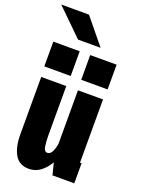

<svg xmlns="http://www.w3.org/2000/svg" viewBox="-173 -997 795 1083"><g transform="rotate(20 224.5 -455.0)"><path d="M142.5 11Q85.5 11 59 -34.2Q32.5 -79.5 32.5 -156V-500H183V-207Q183 -165 187.8 -137.2Q192.5 -109.5 211.5 -109.5Q229.5 -109.5 240.2 -133.8Q251 -158 253 -181V-500H403.5V-120.5H413V0H282L264 -72Q245.5 -38 214.5 -13.5Q183.5 11 142.5 11ZM28.5 -710.5H187V-562H28.5ZM250 -710.5H408.5V-562H250ZM155.5 -769 -1 -922.5H165.5L291 -769Z"/></g></svg>

Font: Trispace Condensed
Style: Bold
Weight: 700
Width: 3
Designer: Tyler Finck
Foundry: Etcetera Type Company
Version: Version 1.210; ttfautohint (v1.8.3)